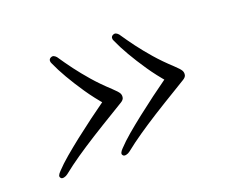

<svg xmlns="http://www.w3.org/2000/svg" viewBox="-65 -502 626 521"><g transform="rotate(-20 247.5 -241.0)"><path d="M444.5 -229Q442.5 -223.5 435.2 -219.2Q428 -215 407 -202Q365.5 -177 335 -157.8Q304.5 -138.5 279.8 -121.5Q255 -104.5 232.5 -86.5Q227.5 -82.5 221.2 -81.2Q215 -80 212.5 -83Q209 -86.5 210.8 -91Q212.5 -95.5 218 -101Q232.5 -116.5 252 -133Q271.5 -149.5 294.8 -167.8Q318 -186 344.5 -205.8Q371 -225.5 400.5 -246.5L396.5 -228Q372 -256 353 -284Q334 -312 319.5 -337Q305 -362 295.5 -383.5Q293 -388 293.5 -392.2Q294 -396.5 298 -399Q303.5 -402 307.5 -400.2Q311.5 -398.5 315 -394.5Q329.5 -373 345 -352.2Q360.5 -331.5 380 -309Q399.5 -286.5 426 -262Q440 -249 443.2 -242.8Q446.5 -236.5 444.5 -229ZM265 -229Q263 -223.5 255.8 -219.2Q248.5 -215 227.5 -202Q186 -177 155.5 -157.8Q125 -138.5 100.2 -121.5Q75.5 -104.5 53 -86.5Q48 -82.5 41.8 -81.2Q35.5 -80 33 -83Q29.5 -86.5 31.2 -91Q33 -95.5 38.5 -101Q53 -116.5 72.5 -133Q92 -149.5 115.2 -167.8Q138.5 -186 165 -205.8Q191.5 -225.5 221 -246.5L217 -228Q192.5 -256 173.5 -284Q154.5 -312 140 -337Q125.5 -362 116 -383.5Q113.5 -388 114 -392.2Q114.5 -396.5 118.5 -399Q124 -402 128 -400.2Q132 -398.5 135.5 -394.5Q150 -373 165.5 -352.2Q181 -331.5 200.5 -309Q220 -286.5 246.5 -262Q260.5 -249 263.8 -242.8Q267 -236.5 265 -229Z"/></g></svg>

Font: Fraunces ExtraLight
Style: Italic
Weight: 250
Italic angle: -16°
Version: Version 1.000;[b76b70a41]